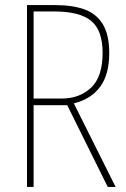

<svg xmlns="http://www.w3.org/2000/svg" viewBox="-20 -734 496 754"><path d="M197 -714Q265 -714 312 -697Q359 -680 384 -638.5Q409 -597 409 -525Q409 -442 373.5 -393.5Q338 -345 270 -328L434 0H403L244 -321H112V0H86V-714ZM193 -689H112V-347H221Q293 -347 338 -390Q383 -433 383 -526Q383 -615 338 -652Q293 -689 193 -689Z"/></svg>

Font: Noto Sans Devanagari UI Condensed Thin
Style: Regular
Weight: 100
Width: 3
Designer: Jelle Bosma - Monotype Design Team
Foundry: Monotype Imaging Inc.
Version: Version 2.004; ttfautohint (v1.8.4.7-5d5b)